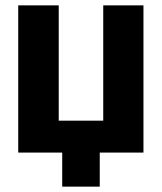

<svg xmlns="http://www.w3.org/2000/svg" viewBox="-20 -569 603 716"><path d="M48 0H212V127H352V0H515V-549H365V-119H199V-549H48Z"/></svg>

Font: Noto Sans Mono SemiCondensed ExtraBold
Style: Regular
Weight: 800
Width: 4
Designer: Monotype Design Team
Foundry: Monotype Imaging Inc.
Version: Version 2.014